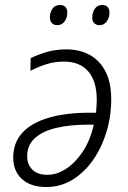

<svg xmlns="http://www.w3.org/2000/svg" viewBox="-20 -740 514 770"><path d="M165 10Q103 10 68 -22Q33 -54 33 -108Q33 -168 70 -208Q107 -248 176 -268Q245 -288 340 -288H365Q366 -299 367 -313Q368 -327 368 -340Q368 -414 334 -453.5Q300 -493 237 -493Q199 -493 166 -482.5Q133 -472 102 -456L103 -507Q132 -521 167.5 -531.5Q203 -542 247 -542Q299 -542 339.5 -520Q380 -498 403 -453.5Q426 -409 426 -342Q426 -274 407 -211Q388 -148 353 -98Q318 -48 270.5 -19Q223 10 165 10ZM170 -39Q208 -39 245 -63Q282 -87 312 -132Q342 -177 356 -240H330Q262 -240 207.5 -227.5Q153 -215 121 -187Q89 -159 89 -113Q89 -81 109.5 -60Q130 -39 170 -39ZM379 -639Q366 -639 357.5 -647.5Q349 -656 350 -671Q350 -689 360 -704.5Q370 -720 390 -720Q405 -720 412 -711.5Q419 -703 419 -689Q419 -669 408 -654Q397 -639 379 -639ZM210 -639Q196 -639 188 -647.5Q180 -656 180 -671Q180 -689 190 -704.5Q200 -720 221 -720Q231 -720 237.5 -716Q244 -712 247 -705Q250 -698 250 -689Q250 -669 239 -654Q228 -639 210 -639Z"/></svg>

Font: Noto Sans Display Light
Style: Italic
Weight: 300
Italic angle: -12°
Designer: Monotype Design Team
Foundry: Monotype Imaging Inc.
Version: Version 2.003